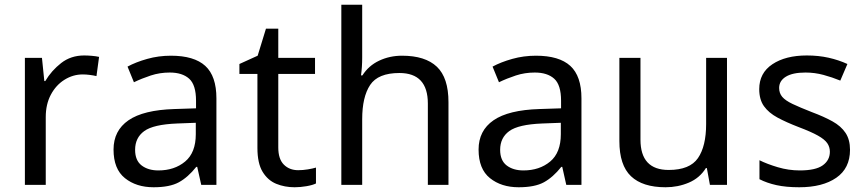

<svg xmlns="http://www.w3.org/2000/svg" viewBox="-20 -780 3651 810"><path d="M335 -546Q350 -546 367.5 -544.5Q385 -543 398 -540L387 -459Q374 -462 358.5 -464Q343 -466 329 -466Q288 -466 252 -443.5Q216 -421 194.5 -380.5Q173 -340 173 -286V0H85V-536H157L167 -438H171Q197 -482 238 -514Q279 -546 335 -546Z M701 -545Q799 -545 846 -502Q893 -459 893 -365V0H829L812 -76H808Q773 -32 734.5 -11Q696 10 628 10Q555 10 507 -28.5Q459 -67 459 -149Q459 -229 522 -272.5Q585 -316 716 -320L807 -323V-355Q807 -422 778 -448Q749 -474 696 -474Q654 -474 616 -461.5Q578 -449 545 -433L518 -499Q553 -518 601 -531.5Q649 -545 701 -545ZM727 -259Q627 -255 588.5 -227Q550 -199 550 -148Q550 -103 577.5 -82Q605 -61 648 -61Q716 -61 761 -98.5Q806 -136 806 -214V-262Z M1238 -62Q1258 -62 1279 -65.5Q1300 -69 1313 -73V-6Q1299 1 1273 5.5Q1247 10 1223 10Q1181 10 1145.5 -4.5Q1110 -19 1088 -55Q1066 -91 1066 -156V-468H990V-510L1067 -545L1102 -659H1154V-536H1309V-468H1154V-158Q1154 -109 1177.5 -85.5Q1201 -62 1238 -62Z M1508 -537Q1508 -497 1503 -462H1509Q1535 -503 1579.5 -524Q1624 -545 1676 -545Q1774 -545 1823 -498.5Q1872 -452 1872 -349V0H1785V-343Q1785 -472 1665 -472Q1575 -472 1541.5 -421.5Q1508 -371 1508 -277V0H1420V-760H1508Z M2241 -545Q2339 -545 2386 -502Q2433 -459 2433 -365V0H2369L2352 -76H2348Q2313 -32 2274.5 -11Q2236 10 2168 10Q2095 10 2047 -28.5Q1999 -67 1999 -149Q1999 -229 2062 -272.5Q2125 -316 2256 -320L2347 -323V-355Q2347 -422 2318 -448Q2289 -474 2236 -474Q2194 -474 2156 -461.5Q2118 -449 2085 -433L2058 -499Q2093 -518 2141 -531.5Q2189 -545 2241 -545ZM2267 -259Q2167 -255 2128.5 -227Q2090 -199 2090 -148Q2090 -103 2117.5 -82Q2145 -61 2188 -61Q2256 -61 2301 -98.5Q2346 -136 2346 -214V-262Z M3047 -536V0H2975L2962 -71H2958Q2932 -29 2886 -9.5Q2840 10 2788 10Q2691 10 2642 -36.5Q2593 -83 2593 -185V-536H2682V-191Q2682 -63 2801 -63Q2890 -63 2924.5 -113Q2959 -163 2959 -257V-536Z M3566 -148Q3566 -70 3508 -30Q3450 10 3352 10Q3296 10 3255.5 1Q3215 -8 3184 -24V-104Q3216 -88 3261.5 -74.5Q3307 -61 3354 -61Q3421 -61 3451 -82.5Q3481 -104 3481 -140Q3481 -160 3470 -176Q3459 -192 3430.5 -208Q3402 -224 3349 -244Q3297 -264 3260 -284Q3223 -304 3203 -332Q3183 -360 3183 -404Q3183 -472 3238.5 -509Q3294 -546 3384 -546Q3433 -546 3475.5 -536.5Q3518 -527 3555 -510L3525 -440Q3491 -454 3454 -464Q3417 -474 3378 -474Q3324 -474 3295.5 -456.5Q3267 -439 3267 -409Q3267 -387 3280 -371.5Q3293 -356 3323.5 -341.5Q3354 -327 3405 -307Q3456 -288 3492 -268Q3528 -248 3547 -219.5Q3566 -191 3566 -148Z"/></svg>

Font: Noto Sans Tai Viet
Style: Regular
Weight: 400
Designer: Monotype Design Team
Foundry: Monotype Imaging Inc.
Version: Version 2.003; ttfautohint (v1.8.4.7-5d5b)